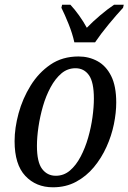

<svg xmlns="http://www.w3.org/2000/svg" viewBox="-20 -786 546 816"><path d="M205 10Q133 10 87.5 -38.5Q42 -87 42 -186Q42 -242 59 -304.5Q76 -367 110 -422Q144 -477 194.5 -511.5Q245 -546 314 -546Q358 -546 394.5 -526Q431 -506 452.5 -463Q474 -420 474 -350Q474 -307 464 -258Q454 -209 432.5 -161.5Q411 -114 379 -75.5Q347 -37 303.5 -13.5Q260 10 205 10ZM217 -39Q251 -39 277 -61Q303 -83 322.5 -120Q342 -157 354.5 -200.5Q367 -244 373 -287.5Q379 -331 379 -367Q379 -437 358 -466.5Q337 -496 301 -496Q267 -496 241 -474Q215 -452 195 -415Q175 -378 162.5 -334.5Q150 -291 143.5 -247Q137 -203 137 -166Q137 -97 159 -68Q181 -39 217 -39ZM296 -606Q288 -643 271.5 -684Q255 -725 241 -753L244 -766H279Q297 -747 316 -720.5Q335 -694 349 -668Q374 -694 406 -721Q438 -748 465 -766H506L503 -753Q477 -725 443 -684Q409 -643 384 -606Z"/></svg>

Font: Noto Serif Condensed
Style: Italic
Weight: 400
Width: 3
Italic angle: -12°
Designer: Monotype Design Team
Foundry: Monotype Imaging Inc.
Version: Version 2.014; ttfautohint (v1.8.4.7-5d5b)